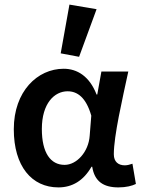

<svg xmlns="http://www.w3.org/2000/svg" viewBox="-20 -803 619 835"><path d="M234 12C294 12 343 -17 378 -78H381C391 -14 430 12 495 12C529 12 555 5 571 -3L556 -91C545 -87 533 -84 523 -84C495 -84 475 -99 475 -132C475 -213 512 -371 538 -492H421L403 -392H400C369 -472 315 -504 257 -504C143 -504 40 -406 40 -241C40 -80 118 12 234 12ZM261 -86C200 -86 162 -138 162 -242C162 -354 217 -406 274 -406C316 -406 354 -380 377 -300L370 -212C365 -143 314 -86 261 -86ZM324 -556 400 -763 282 -783 244 -571Z"/></svg>

Font: Source Sans Pro Semibold
Style: Regular
Weight: 600
Designer: Paul D. Hunt
Foundry: Adobe Systems Incorporated
Version: Version 3.006;hotconv 1.0.111;makeotfexe 2.5.65597